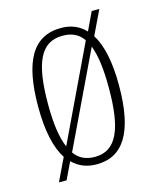

<svg xmlns="http://www.w3.org/2000/svg" viewBox="-97 -644 615 753"><g transform="rotate(-15 210.5 -268.0)"><path d="M93 -52 49 40H80L113 -29C139 -3 171 10 211 10C318 10 375 -75 375 -267C375 -362 360 -432 331 -478L378 -576H347L312 -502C287 -529 254 -543 213 -543C99 -543 47 -452 47 -267C47 -169 63 -98 93 -52ZM295 -471 113 -89C95 -130 87 -190 87 -267C87 -431 120 -512 211 -512C249 -512 276 -499 295 -471ZM212 -20C175 -20 148 -33 129 -60L311 -441C327 -400 334 -343 334 -267C334 -106 302 -20 212 -20Z"/></g></svg>

Font: Noto Serif Thai ExtraCondensed ExtraLight
Style: Regular
Weight: 200
Width: 2
Designer: Monotype Design Team
Foundry: Monotype Imaging Inc.
Version: Version 2.002